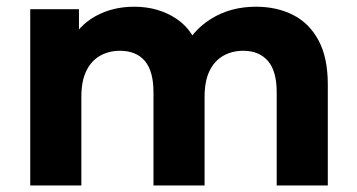

<svg xmlns="http://www.w3.org/2000/svg" viewBox="-20 -566 1089 586"><path d="M72.3 0V-537.9H221V-391.2L192.6 -434Q220.6 -488.8 272.3 -517.1Q324 -545.5 389.8 -545.5Q463.6 -545.5 519.1 -508.3Q574.6 -471.1 593 -393.8L537.9 -409Q564.9 -471.6 624.2 -508.5Q683.5 -545.5 761.3 -545.5Q825.1 -545.5 874.6 -520.3Q924.1 -495.1 952.3 -442.6Q980.5 -390.2 980.5 -307.8V0H824.5V-284.5Q824.5 -349.3 797.6 -380.2Q770.6 -411 722.5 -411Q688 -411 661.2 -395.6Q634.3 -380.2 619.4 -349.3Q604.4 -318.5 604.4 -270V0H448.4V-284.5Q448.4 -349.3 421.9 -380.2Q395.3 -411 346.4 -411Q311.9 -411 285.1 -395.6Q258.2 -380.2 243.3 -349.3Q228.3 -318.5 228.3 -270V0Z"/></svg>

Font: Montserrat Alternates Thin
Style: Regular
Weight: 100
Designer: Julieta Ulanovsky
Foundry: Julieta Ulanovsky
Version: Version 9.000